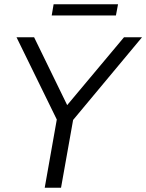

<svg xmlns="http://www.w3.org/2000/svg" viewBox="-20 -886 690 906"><path d="M650 -710 325 -320 268 0H191L248 -322L58 -710H141L297 -390L565 -710ZM233 -866H537L527 -813H224Z"/></svg>

Font: Livvic
Style: Italic
Weight: 400
Italic angle: -10°
Designer: Jacques Le Bailly, Baron von Fonthausen
Version: Version 1.001; ttfautohint (v1.8.2)